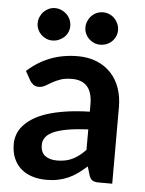

<svg xmlns="http://www.w3.org/2000/svg" viewBox="-52 -758 613 809"><g transform="rotate(5 254.0 -354.0)"><path d="M332 -219Q278.5 -216.5 242 -209.8Q205.5 -203 183.5 -192.5Q161.5 -182 152 -168Q142.5 -154 142.5 -137.5Q142.5 -105 161.8 -91Q181 -77 212 -77Q250 -77 277.8 -90.8Q305.5 -104.5 332 -132.5ZM49 -441.5Q137.5 -522.5 262 -522.5Q307 -522.5 342.5 -507.8Q378 -493 402.5 -466.8Q427 -440.5 439.8 -404Q452.5 -367.5 452.5 -324V0H396.5Q379 0 369.5 -5.2Q360 -10.5 354.5 -26.5L343.5 -63.5Q324 -46 305.5 -32.8Q287 -19.5 267 -10.5Q247 -1.5 224.2 3.2Q201.5 8 174 8Q141.5 8 114 -0.8Q86.5 -9.5 66.5 -27Q46.5 -44.5 35.5 -70.5Q24.5 -96.5 24.5 -131Q24.5 -150.5 31 -169.8Q37.5 -189 52.2 -206.5Q67 -224 90.5 -239.5Q114 -255 148.2 -266.5Q182.5 -278 228 -285.2Q273.5 -292.5 332 -294V-324Q332 -375.5 310 -400.2Q288 -425 246.5 -425Q216.5 -425 196.8 -418Q177 -411 162 -402.2Q147 -393.5 134.8 -386.5Q122.5 -379.5 107.5 -379.5Q94.5 -379.5 85.5 -386.2Q76.5 -393 71 -402ZM218.5 -646Q218.5 -632 213 -619.8Q207.5 -607.5 197.8 -598.5Q188 -589.5 175.2 -584.2Q162.5 -579 148 -579Q134.5 -579 122.2 -584.2Q110 -589.5 100.8 -598.5Q91.5 -607.5 86 -619.8Q80.5 -632 80.5 -646Q80.5 -660.5 86 -673.2Q91.5 -686 100.8 -695.5Q110 -705 122.2 -710.5Q134.5 -716 148 -716Q162.5 -716 175.2 -710.5Q188 -705 197.8 -695.5Q207.5 -686 213 -673.2Q218.5 -660.5 218.5 -646ZM420.5 -646Q420.5 -632 415 -619.8Q409.5 -607.5 400.2 -598.5Q391 -589.5 378.2 -584.2Q365.5 -579 351 -579Q337 -579 324.5 -584.2Q312 -589.5 302.8 -598.5Q293.5 -607.5 288 -619.8Q282.5 -632 282.5 -646Q282.5 -660.5 288 -673.2Q293.5 -686 302.8 -695.5Q312 -705 324.5 -710.5Q337 -716 351 -716Q365.5 -716 378.2 -710.5Q391 -705 400.2 -695.5Q409.5 -686 415 -673.2Q420.5 -660.5 420.5 -646Z"/></g></svg>

Font: Lato 2
Style: Bold
Weight: 700
Designer: Lukasz Dziedzic with Adam Twardoch and Botio Nikoltchev
Foundry: tyPoland Lukasz Dziedzic
Version: Version 2.015; 2015-08-06; http://www.latofonts.com/